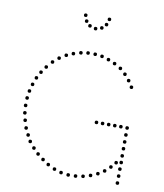

<svg xmlns="http://www.w3.org/2000/svg" viewBox="-98 -999 924 1085"><g transform="rotate(10 364.0 -457.0)"><path d="M621 -109Q611 -109 611 -119Q611 -129 621 -129Q631 -129 631 -119Q631 -109 621 -109ZM596 -80Q586 -80 586 -90Q586 -100 596 -100Q606 -100 606 -90Q606 -80 596 -80ZM565 -52Q555 -52 555 -62Q555 -72 565 -72Q575 -72 575 -62Q575 -52 565 -52ZM530 -30Q520 -30 520 -40Q520 -50 530 -50Q540 -50 540 -40Q540 -30 530 -30ZM491 -13Q481 -13 481 -23Q481 -33 491 -33Q501 -33 501 -23Q501 -13 491 -13ZM450 -1Q440 -1 440 -11Q440 -21 450 -21Q460 -21 460 -11Q460 -1 450 -1ZM408 5Q398 5 398 -5Q398 -15 408 -15Q418 -15 418 -5Q418 5 408 5ZM366 6Q356 6 356 -4Q356 -14 366 -14Q376 -14 376 -4Q376 6 366 6ZM324 0Q314 0 314 -10Q314 -20 324 -20Q334 -20 334 -10Q334 0 324 0ZM284 -13Q274 -13 274 -23Q274 -33 284 -33Q294 -33 294 -23Q294 -13 284 -13ZM245 -32Q235 -32 235 -42Q235 -52 245 -52Q255 -52 255 -42Q255 -32 245 -32ZM61 -339Q51 -339 51 -349Q51 -359 61 -359Q71 -359 71 -349Q71 -339 61 -339ZM64 -297Q54 -297 54 -307Q54 -317 64 -317Q74 -317 74 -307Q74 -297 64 -297ZM73 -256Q63 -256 63 -266Q63 -276 73 -276Q83 -276 83 -266Q83 -256 73 -256ZM86 -214Q76 -214 76 -224Q76 -234 86 -234Q96 -234 96 -224Q96 -214 86 -214ZM104 -177Q94 -177 94 -187Q94 -197 104 -197Q114 -197 114 -187Q114 -177 104 -177ZM122 -143Q112 -143 112 -153Q112 -163 122 -163Q132 -163 132 -153Q132 -143 122 -143ZM149 -110Q139 -110 139 -120Q139 -130 149 -130Q159 -130 159 -120Q159 -110 149 -110ZM178 -81Q168 -81 168 -91Q168 -101 178 -101Q188 -101 188 -91Q188 -81 178 -81ZM211 -55Q201 -55 201 -65Q201 -75 211 -75Q221 -75 221 -65Q221 -55 211 -55ZM632 -564Q642 -564 642 -554Q642 -544 632 -544Q622 -544 622 -554Q622 -564 632 -564ZM610 -598Q620 -598 620 -588Q620 -578 610 -578Q600 -578 600 -588Q600 -598 610 -598ZM583 -630Q593 -630 593 -620Q593 -610 583 -610Q573 -610 573 -620Q573 -630 583 -630ZM552 -658Q562 -658 562 -648Q562 -638 552 -638Q542 -638 542 -648Q542 -658 552 -658ZM515 -679Q525 -679 525 -669Q525 -659 515 -659Q505 -659 505 -669Q505 -679 515 -679ZM477 -695Q487 -695 487 -685Q487 -675 477 -675Q467 -675 467 -685Q467 -695 477 -695ZM438 -707Q448 -707 448 -697Q448 -687 438 -687Q428 -687 428 -697Q428 -707 438 -707ZM398 -712Q408 -712 408 -702Q408 -692 398 -692Q388 -692 388 -702Q388 -712 398 -712ZM357 -712Q367 -712 367 -702Q367 -692 357 -692Q347 -692 347 -702Q347 -712 357 -712ZM317 -706Q327 -706 327 -696Q327 -686 317 -686Q307 -686 307 -696Q307 -706 317 -706ZM276 -694Q286 -694 286 -684Q286 -674 276 -674Q266 -674 266 -684Q266 -694 276 -694ZM238 -678Q248 -678 248 -668Q248 -658 238 -658Q228 -658 228 -668Q228 -678 238 -678ZM62 -402Q72 -402 72 -392Q72 -382 62 -382Q52 -382 52 -392Q52 -402 62 -402ZM68 -443Q78 -443 78 -433Q78 -423 68 -423Q58 -423 58 -433Q58 -443 68 -443ZM79 -483Q89 -483 89 -473Q89 -463 79 -463Q69 -463 69 -473Q69 -483 79 -483ZM94 -523Q104 -523 104 -513Q104 -503 94 -503Q84 -503 84 -513Q84 -523 94 -523ZM114 -559Q124 -559 124 -549Q124 -539 114 -539Q104 -539 104 -549Q104 -559 114 -559ZM138 -593Q148 -593 148 -583Q148 -573 138 -573Q128 -573 128 -583Q128 -593 138 -593ZM168 -627Q178 -627 178 -617Q178 -607 168 -607Q158 -607 158 -617Q158 -627 168 -627ZM201 -655Q211 -655 211 -645Q211 -635 201 -635Q191 -635 191 -645Q191 -655 201 -655ZM648 -194Q638 -194 638 -204Q638 -214 648 -214Q658 -214 658 -204Q658 -194 648 -194ZM648 -153Q638 -153 638 -163Q638 -173 648 -173Q658 -173 658 -163Q658 -153 648 -153ZM649 -115Q639 -115 639 -125Q639 -135 649 -135Q659 -135 659 -125Q659 -115 649 -115ZM648 -77Q638 -77 638 -87Q638 -97 648 -97Q658 -97 658 -87Q658 -77 648 -77ZM648 -313Q638 -313 638 -323Q638 -333 648 -333Q658 -333 658 -323Q658 -313 648 -313ZM648 -273Q638 -273 638 -283Q638 -293 648 -293Q658 -293 658 -283Q658 -273 648 -273ZM648 -233Q638 -233 638 -243Q638 -253 648 -253Q658 -253 658 -243Q658 -233 648 -233ZM648 -37Q638 -37 638 -47Q638 -57 648 -57Q658 -57 658 -47Q658 -37 648 -37ZM648 3Q638 3 638 -7Q638 -17 648 -17Q658 -17 658 -7Q658 3 648 3ZM472 -314Q462 -314 462 -324Q462 -334 472 -334Q482 -334 482 -324Q482 -314 472 -314ZM507 -314Q497 -314 497 -324Q497 -334 507 -334Q517 -334 517 -324Q517 -314 507 -314ZM542 -314Q532 -314 532 -324Q532 -334 542 -334Q552 -334 552 -324Q552 -314 542 -314ZM577 -314Q567 -314 567 -324Q567 -334 577 -334Q587 -334 587 -324Q587 -314 577 -314ZM612 -314Q602 -314 602 -324Q602 -334 612 -334Q622 -334 622 -324Q622 -314 612 -314ZM307 -900Q297 -900 297 -910Q297 -920 307 -920Q317 -920 317 -910Q317 -900 307 -900ZM318 -868Q308 -868 308 -878Q308 -888 318 -888Q328 -888 328 -878Q328 -868 318 -868ZM341 -845Q331 -845 331 -855Q331 -865 341 -865Q351 -865 351 -855Q351 -845 341 -845ZM375 -835Q365 -835 365 -845Q365 -855 375 -855Q385 -855 385 -845Q385 -835 375 -835ZM443 -900Q433 -900 433 -910Q433 -920 443 -920Q453 -920 453 -910Q453 -900 443 -900ZM432 -868Q422 -868 422 -878Q422 -888 432 -888Q442 -888 442 -878Q442 -868 432 -868ZM409 -845Q399 -845 399 -855Q399 -865 409 -865Q419 -865 419 -855Q419 -845 409 -845Z"/></g></svg>

Font: Raleway Dots
Style: Regular
Weight: 400
Designer: Matt McInerney, Pablo Impallari, Rodrigo Fuenzalida, Brenda Gallo
Foundry: Matt McInerney, Pablo Impallari, Rodrigo Fuenzalida, Brenda Gallo
Version: Version 1.000